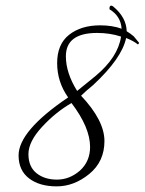

<svg xmlns="http://www.w3.org/2000/svg" viewBox="-20 -643 514 682"><path d="M268 -303Q351 -215 351 -142Q351 -69 297 -25Q243 19 181.5 19Q120 19 83 -9.5Q46 -38 46 -91Q46 -178 222 -297Q183 -352 183 -419Q183 -486 225.5 -519.5Q268 -553 336 -553Q379 -553 412 -541Q409 -586 369 -610Q368 -623 375 -623Q378 -623 382 -620Q429 -581 430 -532Q442 -525 455 -514L474 -491Q474 -489 470 -485Q454 -498 428 -508Q413 -436 311 -341Q284 -319 268 -303ZM300 -121Q300 -190 234 -277Q178 -245 129.5 -192.5Q81 -140 81 -95.5Q81 -51 109.5 -28Q138 -5 182.5 -5Q227 -5 264 -37Q300 -70 300 -121ZM410 -513Q371 -526 325 -526Q214 -526 214 -443Q214 -384 254 -320Q314 -369 318 -372Q399 -439 410 -513Z"/></svg>

Font: Ruthie
Style: Regular
Weight: 400
Designer: Robert E. Leuschke
Foundry: Robert E. Leuschke
Version: Version 1.003